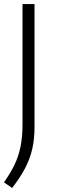

<svg xmlns="http://www.w3.org/2000/svg" viewBox="-22 -760 281 951"><path d="M38 171 -2.5 143Q29.5 98.5 49.8 56.2Q70 14 79.8 -34Q89.5 -82 89.5 -144.5V-740H149V-131Q149 -70.5 137.5 -21Q126 28.5 101.5 74.8Q77 121 38 171Z"/></svg>

Font: Encode Sans SC Condensed Thin Light
Style: Regular
Weight: 300
Version: Version 3.002